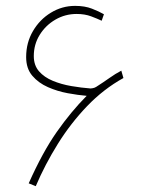

<svg xmlns="http://www.w3.org/2000/svg" viewBox="-20 -639 498 663"><path d="M279.3 -308.1Q250 -310.5 214.1 -317.1Q178.2 -323.7 145.5 -338.1Q112.8 -352.5 91.6 -377.4Q70.3 -402.3 70.3 -441.9Q70.3 -491.7 93.8 -531.7Q117.2 -571.8 155.8 -595.2Q194.3 -618.7 239.3 -618.7Q272.9 -618.7 297.4 -609.1Q321.8 -599.6 338.9 -589.8L331.1 -567.4Q316.9 -574.2 294.9 -582.5Q272.9 -590.8 244.6 -590.8Q205.1 -590.8 171.4 -571.3Q137.7 -551.8 117.2 -518.8Q96.7 -485.8 96.7 -445.3Q96.7 -413.6 114.7 -392.8Q132.8 -372.1 162.4 -359.9Q191.9 -347.7 226.3 -341.8Q260.7 -335.9 293 -333.5Q294.4 -333.5 300.3 -334.5Q306.2 -335.4 312 -338.9Q337.9 -355.5 358.2 -369.9Q378.4 -384.3 398.9 -395L406.2 -369.6Q337.4 -331.5 280.8 -272.5Q224.1 -213.4 179.7 -142.1Q135.3 -70.8 103.5 3.9L79.1 -5.9Q127.4 -114.3 176.3 -183.8Q225.1 -253.4 279.3 -308.1Z"/></svg>

Font: Vazirmatn UI NL Thin
Style: Regular
Weight: 100
Designer: Saber Rastikerdar
Foundry: Saber Rastikerdar
Version: Version 33.003